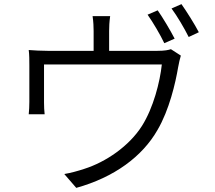

<svg xmlns="http://www.w3.org/2000/svg" viewBox="-20 -864 1040 929"><path d="M743 -814 694 -793C721 -755 756 -695 775 -655L825 -677C804 -718 768 -778 743 -814ZM858 -844 810 -823C838 -785 871 -729 893 -685L942 -708C923 -745 884 -807 858 -844ZM855 -595 807 -626C795 -622 778 -618 741 -618H508V-714C508 -734 509 -758 513 -786H428C432 -758 433 -734 433 -714V-618H211C176 -618 147 -620 119 -622C122 -601 122 -568 122 -547C122 -513 122 -403 122 -371C122 -353 121 -327 119 -311H196C194 -325 193 -351 193 -368C193 -398 193 -509 193 -552H763C754 -467 722 -342 667 -255C605 -157 492 -80 388 -47C358 -37 322 -27 291 -22L349 45C533 -6 669 -107 742 -235C799 -332 829 -462 842 -539C845 -557 851 -582 855 -595Z"/></svg>

Font: Noto Sans JP DemiLight
Style: Regular
Weight: 350
Designer: Ryoko NISHIZUKA 西塚涼子 (kana, bopomofo & ideographs); Paul D. Hunt (Latin, Greek & Cyrillic); Sandoll Communications 산돌커뮤니
Foundry: Adobe
Version: Version 2.004;hotconv 1.0.118;makeotfexe 2.5.65603